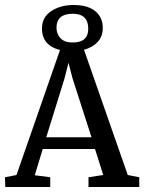

<svg xmlns="http://www.w3.org/2000/svg" viewBox="-32 -748 577 768"><path d="M-11 0 -12 -39 34 -48 208 -548Q134 -567 136 -637Q137 -680 173.5 -704Q210 -728 263 -728Q320 -728 350 -702.5Q380 -677 379 -635Q379 -602 358.5 -580Q338 -558 304 -549L479 -48L525 -39V0H322V-39L381 -48L348 -152H139L107 -47L169 -39V0ZM226 -434 153 -199H334L258 -435L242 -497ZM259 -578Q321 -578 321 -633Q321 -693 259 -693Q194 -693 194 -637Q194 -612 210 -595Q226 -578 259 -578Z"/></svg>

Font: Aikya Medium
Style: Regular
Weight: 500
Designer: Neelakash Kshetrimayum (Latin subset based on Merriweather by Eben Sorkin)
Foundry: Brand New Type
Version: Version 1.00 b005